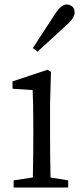

<svg xmlns="http://www.w3.org/2000/svg" viewBox="-20 -839 365 859"><path d="M204 -375V-228Q204 -152 206 -45L285 -32V0H41V-32L127 -45Q129 -152 129 -228V-284Q129 -379 126 -436L36 -442V-475L193 -527L208 -517ZM148 -608 127 -624Q177 -702 226 -776Q254 -819 278 -819Q292 -819 303 -810Q314 -801 314 -783Q314 -773 307 -760Q300 -747 279 -728Q216 -670 148 -608Z"/></svg>

Font: Han-Nom Khai
Style: Regular
Weight: 400
Version: Version 1.200;June 22, 2023;FontCreator 14.0.0.2814 64-bit